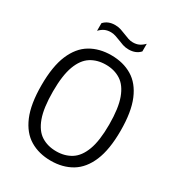

<svg xmlns="http://www.w3.org/2000/svg" viewBox="-216 -1055 1098 1197"><g transform="rotate(30 333.0 -457.0)"><path d="M333 9.5Q247 9.5 183 -28.8Q119 -67 83.5 -150.5Q48 -234 48 -370Q48 -506 83.5 -589.5Q119 -673 183 -711.2Q247 -749.5 333 -749.5Q419 -749.5 483 -711.2Q547 -673 582.2 -589.5Q617.5 -506 617.5 -370Q617.5 -234.5 582 -150.8Q546.5 -67 482.5 -28.8Q418.5 9.5 333 9.5ZM333 -58.5Q394.5 -58.5 440.2 -87.5Q486 -116.5 511.2 -184Q536.5 -251.5 536.5 -367.5Q536.5 -486 511.2 -554.5Q486 -623 440.2 -652.2Q394.5 -681.5 333 -681.5Q271.5 -681.5 225.8 -652.5Q180 -623.5 154.8 -556Q129.5 -488.5 129.5 -372.5Q129.5 -254 154.5 -185.2Q179.5 -116.5 225.2 -87.5Q271 -58.5 333 -58.5ZM406.5 -834Q383.5 -834 363.8 -840.5Q344 -847 325.5 -855Q309 -861.5 292.5 -867Q276 -872.5 259 -872.5Q233.5 -872.5 214.8 -863.8Q196 -855 178.5 -836.5V-891.5Q208.5 -924.5 259.5 -924.5Q282.5 -924.5 302.2 -917.8Q322 -911 340.5 -903.5Q357 -896.5 373.5 -891Q390 -885.5 407 -885.5Q432.5 -885.5 451.2 -894.5Q470 -903.5 487.5 -921.5V-866.5Q458 -834 406.5 -834Z"/></g></svg>

Font: Encode Sans SmCnd
Style: Regular
Weight: 400
Width: 4
Designer: Multiple Designers
Foundry: Impallari Type
Version: Version 3.002; ttfautohint (v1.8.3) -l 8 -r 50 -G 200 -x 14 